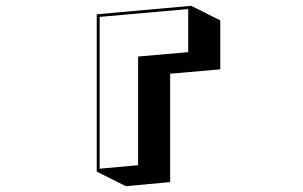

<svg xmlns="http://www.w3.org/2000/svg" viewBox="-20 -580 1040 659"><path d="M312 9V-531L636 -560L736 -510V-342L564 -327V45L412 59ZM626 -401V-549L322 -522V-1L454 -13V-386Z"/></svg>

Font: Rampart One
Style: Regular
Weight: 400
Designer: Fontworks Inc.
Foundry: Fontworks Inc.
Version: Version 1.100